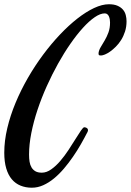

<svg xmlns="http://www.w3.org/2000/svg" viewBox="-45 -771 616 904"><path d="M91.8 -43Q91.8 -24.9 94.2 -9.5Q96.7 5.9 103.5 17.3Q110.4 28.8 121.8 35.4Q133.3 42 151.9 42Q174.3 42 196.5 26.1Q218.8 10.3 239 -13.4Q259.3 -37.1 277.6 -64.9Q295.9 -92.8 310.5 -116.5Q325.2 -140.1 335.9 -156Q346.7 -171.9 352.1 -171.9Q354.5 -171.9 358.4 -170.7Q362.3 -169.4 365.2 -167Q368.2 -164.6 369.1 -160.2Q370.1 -155.8 367.2 -149.9Q353 -122.1 335.7 -91.8Q318.4 -61.5 298.3 -32.5Q278.3 -3.4 255.9 22.9Q233.4 49.3 209 69.3Q184.6 89.4 158.4 101.1Q132.3 112.8 105 112.8Q75.7 112.8 51.8 103Q27.8 93.3 10.7 73.2Q-6.3 53.2 -15.6 22Q-24.9 -9.3 -24.9 -51.8Q-24.9 -107.9 -10.7 -167.5Q3.4 -227.1 28.3 -286.9Q53.2 -346.7 86.4 -404.3Q119.6 -461.9 158 -513.4Q196.3 -564.9 237.5 -608.4Q278.8 -651.9 319.3 -683.6Q359.9 -715.3 397.9 -733.2Q436 -751 467.8 -751Q492.2 -751 508.3 -743.9Q524.4 -736.8 533.9 -725.6Q543.5 -714.4 547.1 -700Q550.8 -685.5 550.8 -670.9Q550.8 -645 543.7 -622.8Q536.6 -600.6 525.4 -582.8Q514.2 -564.9 500.5 -551.3Q486.8 -537.6 473.6 -528.3Q460.4 -519 449 -514.4Q437.5 -509.8 431.2 -509.8Q424.3 -509.8 421.6 -511.2Q418.9 -512.7 418.9 -521Q420.9 -535.6 429.7 -550Q438.5 -564.5 448.2 -581.1Q458 -597.7 465.6 -618.2Q473.1 -638.7 473.1 -665Q473.1 -671.9 471.9 -679.4Q470.7 -687 468 -693.4Q465.3 -699.7 460.4 -703.9Q455.6 -708 448.2 -708Q427.2 -708 400.9 -689.9Q374.5 -671.9 345.5 -639.9Q316.4 -607.9 286.4 -564.7Q256.3 -521.5 228.3 -471.2Q200.2 -420.9 175.3 -365.5Q150.4 -310.1 131.8 -254.4Q113.3 -198.7 102.5 -144.8Q91.8 -90.8 91.8 -43Z"/></svg>

Font: Mervale Script
Style: Regular
Weight: 400
Designer: Astigmatic (AOETI)
Foundry: Astigmatic (AOETI)
Version: Version 1.000